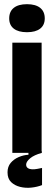

<svg xmlns="http://www.w3.org/2000/svg" viewBox="-20 -731 258 918"><path d="M39 0V-527H179V0ZM109 -577Q68 -577 46 -594Q24 -611 24 -643Q24 -676 46 -693.5Q68 -711 109 -711Q150 -711 172 -693.5Q194 -676 194 -643Q194 -611 172 -594Q150 -577 109 -577ZM181 154Q158 163 130 166Q102 169 76 162.5Q50 156 33 139.5Q16 123 16 93Q16 66 31 48Q46 30 69.5 20Q93 10 116 9V-8H180V0Q143 10 124 26Q105 42 105 56Q105 67 113 72.5Q121 78 133 78.5Q145 79 158 76.5Q171 74 181 72Z"/></svg>

Font: Bricolage Grotesque 72pt SemiCondensed
Style: Bold
Weight: 700
Width: 4
Designer: Mathieu Triay
Foundry: Atelier Triay
Version: Version 1.001;gftools[0.9.33.dev8+g029e19f]